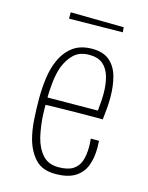

<svg xmlns="http://www.w3.org/2000/svg" viewBox="-103 -714 610 789"><g transform="rotate(15 202.0 -319.0)"><path d="M209 10Q154 10 124.5 -21Q95 -52 81 -101Q71 -138 68 -181.5Q65 -225 65 -272Q65 -318 71 -361Q77 -404 92 -437Q110 -478 142 -502Q174 -526 224 -526Q271 -526 298 -503Q325 -480 336 -440.5Q347 -401 347 -351Q347 -329 345 -305.5Q343 -282 340 -257L311 -284Q313 -304 314.5 -323Q316 -342 316 -359Q316 -400 307 -431.5Q298 -463 277 -481Q256 -499 219 -499Q178 -499 154 -476.5Q130 -454 116 -418Q105 -387 101 -348.5Q97 -310 97 -271Q97 -243 98 -216.5Q99 -190 102.5 -165.5Q106 -141 111 -119Q122 -75 146.5 -47.5Q171 -20 214 -20Q254 -20 276 -34Q298 -48 306.5 -73.5Q315 -99 315 -132Q315 -140 314.5 -149.5Q314 -159 313 -168H348Q348 -161 348.5 -153.5Q349 -146 349 -138Q349 -94 336 -61Q323 -28 292.5 -9Q262 10 209 10ZM81 -253V-285L342 -287L340 -257Q309 -257 276.5 -257Q244 -257 214 -256.5Q184 -256 157.5 -255.5Q131 -255 111 -254.5Q91 -254 81 -253ZM99 -621V-648L325 -645L327 -624Z"/></g></svg>

Font: Truculenta Thin
Style: Regular
Weight: 250
Version: Version 1.002